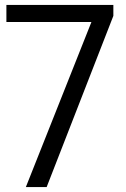

<svg xmlns="http://www.w3.org/2000/svg" viewBox="-20 -760 510 780"><path d="M85 0 361.5 -696 385 -670.5H6V-740H440.5V-695.5L169.5 0Z"/></svg>

Font: Encode Sans Condensed Thin
Style: Regular
Weight: 400
Version: Version 3.002